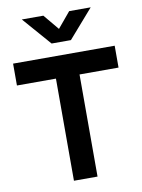

<svg xmlns="http://www.w3.org/2000/svg" viewBox="-102 -1029 814 1098"><g transform="rotate(-10 305.0 -480.0)"><path d="M247 -795H359L503 -960H378L303 -870L228 -960H103ZM373.5 0V-593H600V-720H10V-593H236.5V0Z"/></g></svg>

Font: Vela Sans ExtBd
Style: Regular
Weight: 800
Designer: Principal design: Mikhail Sharanda - project Manrope.
Design modification: Ravid Balaliev
Foundry: Mikhail Sharanda
Version: Version 1.001